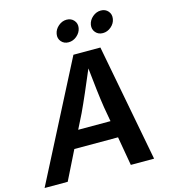

<svg xmlns="http://www.w3.org/2000/svg" viewBox="-154 -1047 1017 1152"><g transform="rotate(-15 354.0 -470.5)"><path d="M-21 0 353 -727.5H520.5L659.2 0H514.6L483.4 -179.7H211.9L122.6 0ZM264.2 -285.2H464.8L448.7 -376Q440.9 -425.8 433.6 -487.8Q426.3 -549.8 418.5 -625Q386.7 -549.8 359.9 -487.8Q333 -425.8 309.6 -376ZM558.1 -807.1Q529.8 -807.1 512.9 -826.9Q496.1 -846.7 500.5 -874Q505.4 -901.9 528.6 -921.6Q551.8 -941.4 580.1 -941.4Q608.4 -941.4 625.2 -921.6Q642.1 -901.9 637.2 -874Q632.8 -846.7 609.6 -826.9Q586.4 -807.1 558.1 -807.1ZM345.2 -807.1Q316.9 -807.1 300 -826.9Q283.2 -846.7 288.1 -874Q293 -901.9 316.2 -921.6Q339.4 -941.4 367.2 -941.4Q395.5 -941.4 412.6 -921.6Q429.7 -901.9 424.8 -874Q419.9 -846.7 396.7 -826.9Q373.5 -807.1 345.2 -807.1Z"/></g></svg>

Font: Inter Semi Bold
Style: Italic
Weight: 600
Italic angle: -9.39999°
Designer: Rasmus Andersson
Foundry: rsms
Version: Version 4.000;git-3c8e0fc